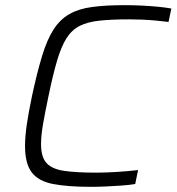

<svg xmlns="http://www.w3.org/2000/svg" viewBox="-20 -716 684 744"><path d="M333 8Q242 8 185.5 -3Q129 -14 103 -48Q77 -82 77 -150Q77 -187 84 -234.5Q91 -282 104 -344Q124 -437 143.5 -500.5Q163 -564 188 -602.5Q213 -641 249 -661.5Q285 -682 337.5 -689Q390 -696 463 -696Q494 -696 527 -694.5Q560 -693 591 -690Q622 -687 644 -683L633 -631Q609 -634 582 -636.5Q555 -639 529 -640Q503 -641 480 -641Q412 -641 365.5 -636Q319 -631 288.5 -615.5Q258 -600 237.5 -567.5Q217 -535 201 -480.5Q185 -426 168 -344Q155 -282 147 -236.5Q139 -191 139 -158Q139 -108 160 -84.5Q181 -61 228 -54Q275 -47 354 -47Q391 -47 436 -50Q481 -53 515 -57L504 -3Q481 1 451.5 3Q422 5 391.5 6.5Q361 8 333 8Z"/></svg>

Font: Saira SemiExpanded Light
Style: Italic
Weight: 300
Width: 6
Italic angle: -12°
Designer: Hector Gatti with collaboration of the Omnibus-Type team
Foundry: Omnibus-Type
Version: Version 1.101